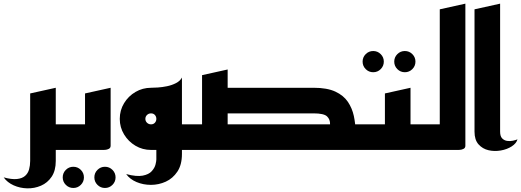

<svg xmlns="http://www.w3.org/2000/svg" viewBox="-105 -820 2850 1050"><path d="M174 0V-140H320V0ZM-85 150Q-41 162 -12.5 159Q16 156 32 142Q48 128 54 106.5Q60 85 60 60V-309L200 -340V60Q200 113 177.5 146.5Q155 180 119 195.5Q83 211 43.5 210Q4 209 -30.5 193.5Q-65 178 -85 150Z M469 208Q445 208 428 191Q411 174 411 150Q411 126 428 109Q445 92 469 92Q493 92 510 109Q527 126 527 150Q527 174 510 191Q493 208 469 208ZM296 208Q272 208 255 191Q238 174 238 150Q238 126 255 109Q272 92 296 92Q320 92 337 109Q354 126 354 150Q354 174 337 191Q320 208 296 208Z M280 0V-140H360V-309L500 -340V-23Q500 -11 490 -6Q480 -1 470 -0.5Q460 0 460 0Z M718 0 748 -140H945V0ZM585 132Q642 147 675.5 140.5Q709 134 725 116Q741 98 745.5 79.5Q750 61 750 52V-128L890 -170V22Q890 81.2 865 118.6Q840 156 801.5 173.5Q763 191 720.5 191Q678 191 641.5 175.5Q605 160 585 132ZM890 -170 721 -340Q734 -340 758 -341.5Q782 -343 808.5 -348.5Q835 -354 857.5 -365.5Q880 -377 890 -396ZM721.3 0Q674.5 0 635.8 -23Q597 -46 573.5 -84.8Q550 -123.6 550 -169.8Q550 -217 573.5 -255.7Q597 -294.4 636 -317.2Q675 -340 721.5 -340Q768 -340 806 -317Q844 -294 867 -255.7Q890 -217.3 890 -170Q890 -123 867 -84.5Q844 -46 806 -23Q768 0 721.3 0ZM721 -140Q734 -140 742 -148.7Q750 -157.4 750 -170Q750 -182.6 742 -191.3Q734 -200 721 -200Q708 -200 699 -191.3Q690 -182.6 690 -170Q690 -157.4 699 -148.7Q708 -140 721 -140Z M1765 0V-140H1960V0ZM1000 -50V-409L1140 -440V-50ZM905 0V-140H1180V0ZM1085 0V-140H1700Q1701 -167 1683.5 -183.5Q1666 -200 1610 -200H1085V-340H1610Q1684 -340 1729 -319Q1774 -298 1797.5 -263Q1821 -228 1830 -186Q1839 -144 1839.5 -101.5Q1840 -59 1840 -23Q1840 -11 1830 -6Q1820 -1 1810 -0.5Q1800 0 1800 0Z M2109 -425Q2085 -425 2068 -442Q2051 -459 2051 -483Q2051 -507 2068 -524Q2085 -541 2109 -541Q2133 -541 2150 -524Q2167 -507 2167 -483Q2167 -459 2150 -442Q2133 -425 2109 -425ZM1936 -425Q1912 -425 1895 -442Q1878 -459 1878 -483Q1878 -507 1895 -524Q1912 -541 1936 -541Q1960 -541 1977 -524Q1994 -507 1994 -483Q1994 -459 1977 -442Q1960 -425 1936 -425Z M2040 0V-140H2260V0ZM1920 0V-140H2000V-309L2140 -340V-23Q2140 -11 2130 -6Q2120 -1 2110 -0.5Q2100 0 2100 0Z M2220 0V-140H2300V-769L2440 -800V-23Q2440 -11 2430 -6Q2420 -1 2410 -0.5Q2400 0 2400 0Z M2725 -58Q2719 -36 2693.5 -19.5Q2668 -3 2633.5 3Q2599 9 2566.5 1.5Q2534 -6 2512 -30.5Q2490 -55 2490 -100V-769L2630 -800V-100Q2630 -75 2641 -63.5Q2652 -52 2668 -49.5Q2684 -47 2700 -50.5Q2716 -54 2725 -58Z"/></svg>

Font: Reem Kufi Fun
Style: Regular
Weight: 400
Designer: Khaled Hosny
Version: Version 1.005